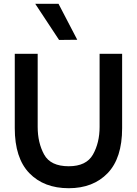

<svg xmlns="http://www.w3.org/2000/svg" viewBox="-20 -984 724 1014"><path d="M58 -700H179V-314Q179 -230 213 -168Q247 -106 343 -106Q436 -106 471 -168Q506 -230 506 -314V-700H625V-307Q625 -149 548.5 -69.5Q472 10 343 10Q212 10 135 -69.5Q58 -149 58 -307ZM166 -964H289L388 -774L292 -773Z"/></svg>

Font: Lopes Sans SemiBold
Style: Regular
Weight: 600
Designer: Gabriel Lam, Diego Maldonado
Foundry: TypeRant, Foresti Design
Version: Version 4.000